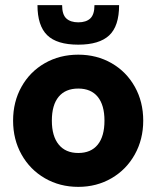

<svg xmlns="http://www.w3.org/2000/svg" viewBox="-20 -717 609 748"><path d="M31 -247Q31 -320.5 63.8 -379Q96.5 -437.5 154.5 -470.8Q212.5 -504 285 -504Q357 -504 414.8 -470.8Q472.5 -437.5 505.2 -379Q538 -320.5 538 -247Q538 -174 505 -115Q472 -56 414.2 -22.5Q356.5 11 285 11Q213 11 155 -22.5Q97 -56 64 -114.8Q31 -173.5 31 -247ZM285 -121Q334.5 -121 360.8 -153.5Q387 -186 387 -247Q387 -307.5 360.8 -339.8Q334.5 -372 285 -372Q235 -372 208.5 -340Q182 -308 182 -247Q182 -186.5 208.8 -153.8Q235.5 -121 285 -121ZM126 -697H222Q222 -660 238.5 -645Q255 -630 285 -630Q315.5 -630 331.8 -645.2Q348 -660.5 348 -697H444Q444 -615 405.2 -579Q366.5 -543 285 -543Q201.5 -543 163.8 -580Q126 -617 126 -697Z"/></svg>

Font: HK Grotesk Black
Style: Regular
Weight: 900
Designer: Alfredo Marco Pradil
Foundry: Hanken Design Co.
Version: Version 3.001